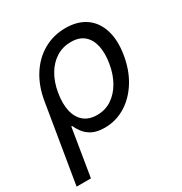

<svg xmlns="http://www.w3.org/2000/svg" viewBox="-180 -671 951 1004"><g transform="rotate(-30 295.5 -169.0)"><path d="M-6.3 204.1 71.8 -268.1Q85.9 -352.1 125.5 -413.8Q165 -475.6 224.6 -509.5Q284.2 -543.5 356.9 -543.5Q429.2 -543.5 477.3 -510.3Q525.4 -477.1 544.9 -415.8Q564.5 -354.5 551.3 -271Q537.6 -185.5 498.3 -122.3Q459 -59.1 401.6 -23.9Q344.2 11.2 276.4 11.2Q230.5 11.2 201.9 -3.7Q173.3 -18.6 157.2 -40.3Q141.1 -62 131.8 -82.5H127L80.1 204.1ZM274.9 -66.4Q324.7 -66.4 363.5 -92.3Q402.3 -118.2 428.2 -163.8Q454.1 -209.5 463.4 -268.1Q473.1 -326.2 463.4 -371.1Q453.6 -416 424.3 -441.2Q395 -466.3 344.7 -466.3Q295.9 -466.3 256.6 -441.7Q217.3 -417 191.2 -372.6Q165 -328.1 155.3 -268.6Q145 -208.5 155.5 -162.6Q166 -116.7 196.3 -91.6Q226.6 -66.4 274.9 -66.4Z"/></g></svg>

Font: Inter 20pt
Style: Italic
Weight: 400
Italic angle: -9.3988°
Version: Version 4.001;git-66647c0bb